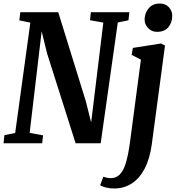

<svg xmlns="http://www.w3.org/2000/svg" viewBox="-21 -812 1024 1088"><path d="M-1 0 4 -46 65 -58.5 151 -684 88.5 -696.5 94 -743H309L466 -236L495.5 -118L564.5 -684L489 -697.5L494 -743H712L707 -697L646.5 -684.5L549.5 0H407.5L246.5 -507L215 -634.5L147 -59L223 -45L218 0ZM839 6.5Q827.5 89.5 798 145Q768.5 200.5 724.8 228.2Q681 256 627.5 256Q601.5 256 581 251Q560.5 246 546.5 238L564.5 189.5Q572.5 192 583.5 194.8Q594.5 197.5 606.5 197.5Q634.5 197.5 653.5 180.5Q672.5 163.5 684.5 133Q696.5 102.5 704.5 61.5Q712.5 20.5 718.5 -28L777.5 -474L725 -501L732 -540.5L891.5 -565.5L914 -554ZM868 -631.5Q838.5 -631.5 817.8 -653.5Q797 -675.5 798.5 -705Q800.5 -741.5 823 -766.8Q845.5 -792 884 -792Q917 -792 936.2 -770.8Q955.5 -749.5 955 -721.5Q954.5 -683.5 932.8 -657.5Q911 -631.5 868 -631.5Z"/></svg>

Font: Merriweather 24pt SemiCondensed
Style: Bold Italic
Weight: 700
Width: 4
Italic angle: -7.8°
Designer: Eben Sorkin
Foundry: Eben Sorkin
Version: Version 2.101